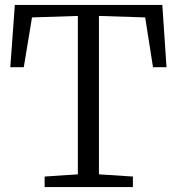

<svg xmlns="http://www.w3.org/2000/svg" viewBox="-20 -763 721 783"><path d="M297.5 -52V-698L110.5 -692L77 -489H22L40.5 -743H642L659 -489H604L572 -692L383.5 -698V-52L522 -43V0H162V-43Z"/></svg>

Font: Merriweather Light 18pt Light
Style: Regular
Weight: 300
Version: Version 2.100